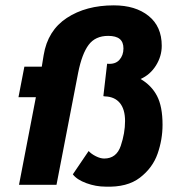

<svg xmlns="http://www.w3.org/2000/svg" viewBox="-20 -690 678 717"><path d="M252 -39 311 -126Q321 -115 338 -106.5Q355 -98 369 -98Q415 -98 431 -145.5Q447 -193 447 -238Q447 -282 427.5 -305.5Q408 -329 372 -330L366 -331L380 -452Q410 -449 425.5 -466Q441 -483 441 -509Q441 -533 427 -544.5Q413 -556 384 -556Q336 -556 311 -522.5Q286 -489 272 -419L191 0H51L114 -327H49L71 -441H136L143 -484Q158 -576 229.5 -623Q301 -670 405 -670Q486 -670 535 -630.5Q584 -591 584 -519Q584 -480 562.5 -445.5Q541 -411 505 -395Q546 -371 566.5 -331.5Q587 -292 587 -224Q587 -169 568.5 -116Q550 -63 502.5 -26.5Q455 10 374 7Q338 7 302.5 -6Q267 -19 252 -39Z"/></svg>

Font: Josefin Sans
Style: Bold Italic
Weight: 700
Italic angle: -7°
Designer: Santiago Orozco
Foundry: Typemade
Version: Version 2.000